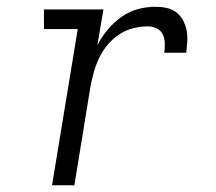

<svg xmlns="http://www.w3.org/2000/svg" viewBox="-20 -548 640 568"><path d="M134 0 210 -462H110V-520H286L268 -414Q280 -438 298.5 -460Q317 -482 339.5 -498Q362 -514 388 -521Q414 -528 440 -528Q457 -528 473 -524.5Q489 -521 501.5 -511.5Q514 -502 521.5 -488Q529 -474 532 -458.5Q535 -443 534 -426Q533 -409 531 -392H466Q468 -406 467.5 -420.5Q467 -435 461.5 -446.5Q456 -458 443.5 -464Q431 -470 417 -470Q396 -470 374 -464.5Q352 -459 332.5 -446Q313 -433 298 -415Q283 -397 273.5 -377Q264 -357 258 -336Q252 -315 248 -294L200 0Z"/></svg>

Font: Iosevka Etoile Light
Style: Italic
Weight: 300
Italic angle: -9°
Designer: Belleve Invis
Foundry: Belleve Invis
Version: Version 22.1.2; ttfautohint (v1.8.4)